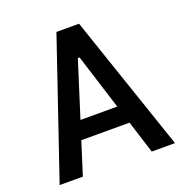

<svg xmlns="http://www.w3.org/2000/svg" viewBox="-130 -845 928 963"><g transform="rotate(-20 334.0 -363.5)"><path d="M150.2 0H26.3L273.8 -727.3H394.5L642 0H517.8L462.7 -174.4H205.3ZM329.9 -567.5 236.2 -271.3H432.5L339.1 -567.5Z"/></g></svg>

Font: Interface Medium
Style: Regular
Weight: 500
Designer: Rasmus Andersson
Foundry: rsms
Version: Version 1.8